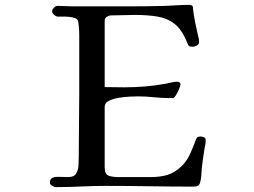

<svg xmlns="http://www.w3.org/2000/svg" viewBox="-20 -760 1040 785"><path d="M821 -189Q821 -179 819.5 -169.5Q818 -160 816 -151Q813 -131 810 -111.5Q807 -92 805 -72Q804 -57 803 -42Q802 -27 798 -13Q795 -3 788.5 0Q782 3 772 3Q682 3 592 1.5Q502 0 412 0Q361 0 310.5 2.5Q260 5 209 5Q202 5 193 -0.5Q184 -6 184 -13Q184 -30 197 -34Q203 -37 215.5 -37Q228 -37 241 -36.5Q254 -36 259 -36Q283 -36 291.5 -50.5Q300 -65 301 -85.5Q302 -106 302 -122Q302 -187 303 -250.5Q304 -314 304 -378V-578Q304 -597 304 -616.5Q304 -636 302 -655Q301 -671 297 -678.5Q293 -686 276 -689Q262 -692 247 -692Q232 -692 217 -692Q210 -692 201.5 -699Q193 -706 193 -714Q193 -721 200.5 -728.5Q208 -736 215 -736Q231 -736 247 -735Q263 -734 279 -734H505Q543 -734 581 -734.5Q619 -735 656 -736Q681 -737 705 -738.5Q729 -740 754 -740Q758 -740 762.5 -738.5Q767 -737 768 -733Q769 -732 769 -729.5Q769 -727 769 -725Q772 -698 777.5 -671Q783 -644 789 -617Q791 -610 792.5 -603Q794 -596 794 -588Q794 -579 785 -574Q776 -569 768 -569Q755 -569 752 -572.5Q749 -576 745 -586Q724 -639 693.5 -662.5Q663 -686 622.5 -692.5Q582 -699 532 -699Q507 -699 483 -698Q459 -697 434 -697Q426 -697 417 -691.5Q408 -686 408 -676V-404Q428 -404 448 -403.5Q468 -403 487 -403Q531 -403 573.5 -406.5Q616 -410 659 -418Q671 -420 682 -423Q693 -426 705 -426Q708 -426 713 -423.5Q718 -421 718 -416Q718 -411 712.5 -397Q707 -383 699.5 -371Q692 -359 687 -359H673Q641 -359 608.5 -362.5Q576 -366 544 -366Q533 -366 511 -365Q489 -364 465 -360Q441 -356 424.5 -347.5Q408 -339 408 -323V-77Q408 -47 424.5 -41.5Q441 -36 465 -36H595Q635 -36 665 -45Q695 -54 724 -82Q745 -103 758 -132.5Q771 -162 781 -189Q782 -191 783 -193.5Q784 -196 785 -197Q787 -200 791.5 -201Q796 -202 800 -202Q805 -202 813 -199Q821 -196 821 -189Z"/></svg>

Font: Kaisei Tokumin Medium
Style: Regular
Weight: 500
Designer: Font-Kai, 金井和夫
Foundry: KAZUO KANAI
Version: Version 5.003